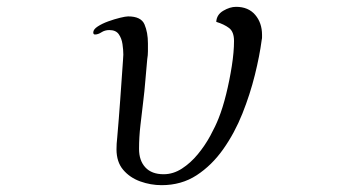

<svg xmlns="http://www.w3.org/2000/svg" viewBox="-20 -546 1040 562"><path d="M747 -444Q747 -440 747 -436.5Q747 -433 746 -429Q740 -383 726 -326.5Q712 -270 689.5 -213.5Q667 -157 633.5 -109.5Q600 -62 555.5 -33Q511 -4 453 -4Q421 -4 390.5 -15Q360 -26 340.5 -49Q321 -72 321 -109Q321 -117 321.5 -125.5Q322 -134 323 -142Q328 -199 332 -255.5Q336 -312 340 -369Q340 -374 340.5 -378Q341 -382 341 -386Q341 -400 338.5 -417Q336 -434 327.5 -446Q319 -458 300 -458Q287 -458 277 -451.5Q267 -445 258 -445Q253 -445 253 -451Q253 -460 266 -468.5Q279 -477 297 -483.5Q315 -490 331.5 -494Q348 -498 355 -498Q393 -498 403 -474.5Q413 -451 413 -419Q413 -408 413 -396Q413 -384 411 -373Q408 -342 405.5 -310.5Q403 -279 399 -247Q395 -213 391 -179Q387 -145 387 -110Q387 -76 405.5 -56Q424 -36 459 -36Q487 -36 512.5 -52.5Q538 -69 559 -94.5Q580 -120 595.5 -148.5Q611 -177 620 -200Q632 -230 642 -270.5Q652 -311 658.5 -352.5Q665 -394 665 -426Q665 -453 650.5 -464Q636 -475 613 -482Q614 -503 633.5 -514.5Q653 -526 671 -526Q707 -526 727 -502.5Q747 -479 747 -444Z"/></svg>

Font: Kaisei Opti
Style: Regular
Weight: 400
Designer: Font-Kai, 金井和夫
Foundry: KAZUO KANAI
Version: Version 5.003